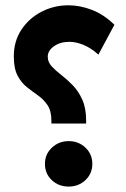

<svg xmlns="http://www.w3.org/2000/svg" viewBox="-20 -706 478 726"><path d="M32.2 -492.7Q32.2 -550.3 61 -593.8Q89.8 -637.2 137 -661.6Q184.1 -686 238.8 -686Q282.2 -686 327.4 -668.7Q372.6 -651.4 412.6 -612.3L352.1 -499.5Q323.7 -524.9 295.4 -536.4Q267.1 -547.9 242.7 -547.9Q208 -547.9 184.3 -531.2Q160.6 -514.6 160.6 -491.7Q160.6 -471.2 175.3 -455.3Q189.9 -439.5 211.7 -422.6Q233.4 -405.8 254.9 -383.8Q276.4 -361.8 291 -329.6Q305.7 -297.4 305.7 -250V-238.8H174.3V-249.5Q174.3 -286.6 159.9 -308.1Q145.5 -329.6 124.5 -344.5Q103.5 -359.4 82.3 -376Q61 -392.6 46.6 -419.7Q32.2 -446.8 32.2 -492.7ZM149.9 -86.4Q149.9 -123 176.3 -147.7Q202.6 -172.4 239.7 -172.4Q277.3 -172.4 303.2 -147.7Q329.1 -123 329.1 -86.4Q329.1 -49.3 303 -24.9Q276.9 -0.5 239.7 -0.5Q201.7 -0.5 175.8 -24.9Q149.9 -49.3 149.9 -86.4Z"/></svg>

Font: Vazirmatn RD ExtraBold
Style: Regular
Weight: 800
Designer: Saber Rastikerdar
Foundry: Saber Rastikerdar
Version: Version 32.102